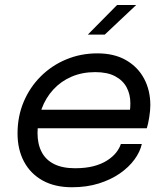

<svg xmlns="http://www.w3.org/2000/svg" viewBox="-20 -758 688 788"><path d="M97 -231.5 113 -307.5H523.5L508.5 -282.5Q511.5 -293 513.2 -304Q515 -315 515 -335Q515 -371 499.5 -399.8Q484 -428.5 452.2 -445.2Q420.5 -462 371 -462Q317 -462 273.5 -443.2Q230 -424.5 198.8 -390.5Q167.5 -356.5 150.8 -311Q134 -265.5 134 -212Q134 -167 150.8 -134.5Q167.5 -102 201.8 -84.8Q236 -67.5 288 -67.5Q332 -67.5 364.8 -76.2Q397.5 -85 420.2 -99.8Q443 -114.5 456.8 -132Q470.5 -149.5 476 -167H562Q555 -135 532 -103.5Q509 -72 472 -46.2Q435 -20.5 385.5 -5Q336 10.5 275.5 10.5Q205 10.5 155 -17.2Q105 -45 78.5 -94.8Q52 -144.5 52 -210.5Q52 -280.5 77.2 -340.2Q102.5 -400 147.5 -444.8Q192.5 -489.5 252 -514.2Q311.5 -539 379.5 -539Q449 -539 497.5 -511Q546 -483 571.5 -435Q597 -387 597 -326.5Q597 -305 592.5 -276.8Q588 -248.5 582.5 -231.5ZM340.5 -616 460.5 -737.5H539L410 -616Z"/></svg>

Font: Epilogue
Style: Italic
Weight: 400
Italic angle: -12°
Designer: Tyler Finck
Foundry: Etcetera Type Co
Version: Version 2.112